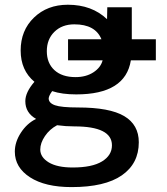

<svg xmlns="http://www.w3.org/2000/svg" viewBox="-20 -553 700 803"><path d="M264.6 -300.8V-388.7H404.3Q378.9 -451.2 291 -451.2Q239.3 -451.2 207.5 -419.9Q175.8 -388.7 175.8 -338.9Q175.8 -289.1 207.5 -259.8Q239.3 -230.5 295.9 -230.5Q339.8 -230.5 370.6 -250.5Q401.4 -270.5 409.2 -300.8ZM448.2 54.7Q448.2 -24.4 291 -24.4Q254.9 -24.4 218.8 -29.3Q187.5 -12.7 168 16.1Q148.4 44.9 148.4 72.3Q148.4 104.5 183.6 126Q218.8 147.5 284.2 147.5Q365.2 147.5 406.7 122.1Q448.2 96.7 448.2 54.7ZM427.7 -472.7 428.7 -522.5H531.2V-388.7H631.8V-300.8H527.3Q504.9 -158.2 298.8 -158.2Q239.3 -158.2 198.2 -171.9Q184.6 -153.3 183.6 -141.6Q183.6 -122.1 210 -112.8Q236.3 -103.5 306.6 -103.5Q438.5 -103.5 499.5 -67.4Q560.5 -31.2 560.5 42Q560.5 130.9 489.7 180.2Q418.9 229.5 279.3 229.5Q168.9 229.5 105.5 188.5Q42 147.5 42 81.1Q42 41 67.4 2Q92.8 -37.1 130.9 -55.7Q85.9 -81.1 85.9 -129.9Q85.9 -167 124 -210.9Q66.4 -258.8 66.4 -341.8Q66.4 -425.8 122.1 -479.5Q177.7 -533.2 263.7 -533.2Q364.3 -533.2 427.7 -472.7Z"/></svg>

Font: Gen Shin Gothic Medium
Style: Regular
Weight: 500
Designer: [Source Han Sans]
Ryoko NISHIZUKA  (kana & ideographs); Paul D. Hunt (Latin, Greek & Cyrillic); Wenlong ZHANG  (bopomofo
Version: Version 1.002.20150607